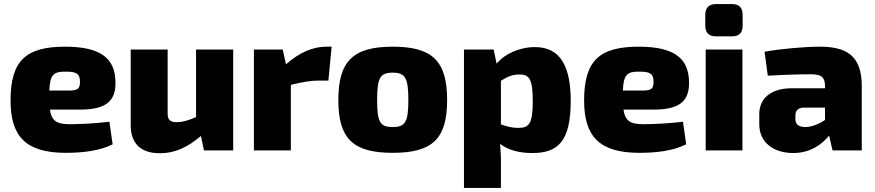

<svg xmlns="http://www.w3.org/2000/svg" viewBox="-20 -741 4313 946"><path d="M324 -129C260 -129 234 -145 226 -201H375C504 -201 550 -244 549 -335C548 -451 480 -511 301 -511C107 -511 32 -442 32 -246C32 -71 105 12 304 12C385 12 470 3 535 -30L519 -141C441 -132 367 -129 324 -129ZM306 -388C356 -388 374 -378 374 -339C374 -308 367 -295 324 -295H223C226 -375 245 -389 306 -388Z M946 -497V-164C904 -146 878 -139 850 -139C818 -139 806 -151 806 -182V-497H624V-125C624 -34 673 14 768 14C840 14 903 -14 970 -71L985 0H1129V-497Z M1587 -511C1522 -511 1454 -482 1389 -424L1373 -497H1231V0H1413V-323C1475 -338 1514 -344 1550 -344H1598L1614 -511Z M1915 -511C1720 -511 1647 -440 1647 -248C1647 -57 1720 12 1915 12C2111 12 2183 -57 2183 -248C2183 -440 2111 -511 1915 -511ZM1915 -383C1976 -383 1992 -358 1992 -248C1992 -139 1976 -115 1915 -115C1853 -115 1838 -139 1838 -248C1838 -358 1853 -383 1915 -383Z M2616 -509C2538 -509 2462 -473 2427 -427L2412 -497H2266V185H2448V76C2449 40 2447 3 2444 -32C2487 1 2544 13 2603 13C2727 13 2792 -42 2792 -243C2792 -412 2742 -509 2616 -509ZM2534 -111C2498 -111 2475 -119 2448 -128V-343C2479 -362 2502 -374 2540 -374C2586 -374 2605 -355 2605 -242C2605 -128 2585 -111 2534 -111Z M3150 -129C3086 -129 3060 -145 3052 -201H3201C3330 -201 3376 -244 3375 -335C3374 -451 3306 -511 3127 -511C2933 -511 2858 -442 2858 -246C2858 -71 2931 12 3130 12C3211 12 3296 3 3361 -30L3345 -141C3267 -132 3193 -129 3150 -129ZM3132 -388C3182 -388 3200 -378 3200 -339C3200 -308 3193 -295 3150 -295H3049C3052 -375 3071 -389 3132 -388Z M3587 -721H3508C3473 -721 3455 -703 3455 -667V-615C3455 -579 3473 -562 3508 -562H3587C3622 -562 3639 -579 3639 -615V-667C3639 -703 3622 -721 3587 -721ZM3638 -497H3457V0H3638Z M4019 -511C3946 -511 3821 -500 3747 -486L3763 -368C3846 -373 3926 -375 3976 -375C4028 -375 4044 -360 4045 -318V-306H3880C3781 -306 3721 -258 3721 -179V-129C3721 -36 3795 13 3888 13C3974 13 4031 -31 4065 -73L4082 0H4226V-317C4226 -465 4153 -511 4019 -511ZM3899 -155V-172C3899 -195 3911 -210 3941 -211H4045V-150C4012 -128 3977 -115 3948 -115C3914 -115 3899 -129 3899 -155Z"/></svg>

Font: Exo 2 Extra Bold
Style: Regular
Weight: 800
Designer: Natanael Gama
Version: Version 1.001;PS 001.001;hotconv 1.0.88;makeotf.lib2.5.64775